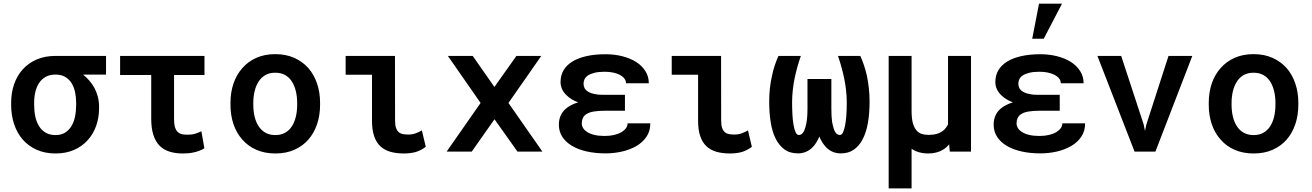

<svg xmlns="http://www.w3.org/2000/svg" viewBox="-20 -837 7241 1060"><path d="M565.4 -425.3V-528.3H286.1Q228 -528.3 182.4 -508.5Q136.7 -488.8 105.5 -454.1Q74.2 -419.4 57.9 -372.1Q41.5 -324.7 41.5 -269V-258.8Q41.5 -200.7 57.9 -151.6Q74.2 -102.5 105.5 -66.4Q137.2 -30.3 182.9 -10Q228.5 10.3 287.1 10.3Q344.2 10.3 389.2 -9.5Q434.1 -29.3 464.4 -63.5Q495.1 -97.2 511 -142.6Q526.9 -188 526.9 -238.8V-249.5Q526.9 -277.3 520 -303.2Q513.2 -329.1 501 -352.1Q489.3 -373.5 473.1 -392.1Q457 -410.6 438.5 -425.3ZM168.5 -258.8V-269Q168.5 -300.8 175 -329.1Q181.6 -357.4 195.8 -378.9Q210 -400.4 232.4 -412.8Q254.9 -425.3 286.6 -425.3Q317.9 -425.3 339.4 -412.8Q360.8 -400.4 374.5 -378.9Q388.2 -357.4 394.3 -329.1Q400.4 -300.8 400.4 -269V-258.8Q400.4 -224.1 394.3 -193.8Q388.2 -163.6 374.5 -141.1Q360.4 -117.7 338.9 -104.5Q317.4 -91.3 287.1 -91.3Q254.9 -91.3 232.2 -104.5Q209.5 -117.7 195.3 -141.1Q181.2 -163.6 174.8 -193.8Q168.5 -224.1 168.5 -258.8Z M1108.9 -422.9V-528.3H643.1V-422.9H814.9V-182.1Q814.9 -128.9 826.7 -92.3Q838.4 -55.7 860.8 -32.7Q883.3 -10.3 915.5 0Q947.8 10.3 989.3 10.3Q1005.4 10.3 1020 9Q1034.7 7.8 1049.3 4.4Q1064 1.5 1078.6 -3.9Q1093.3 -9.3 1108.4 -18.1L1091.8 -112.3Q1075.7 -104.5 1058.1 -98.9Q1040.5 -93.3 1016.1 -93.3Q1000 -93.3 986.6 -95.7Q973.1 -98.1 962.9 -106.9Q952.6 -115.2 946.8 -132.6Q940.9 -149.9 940.9 -179.7V-422.9Z M1252.4 -269V-258.8Q1252.4 -200.7 1269 -151.6Q1285.6 -102.5 1317.9 -66.4Q1349.1 -30.3 1395.3 -10Q1441.4 10.3 1500.5 10.3Q1559.1 10.3 1605 -10Q1650.9 -30.3 1682.6 -66.4Q1713.9 -102.5 1730.5 -151.6Q1747.1 -200.7 1747.1 -258.8V-269Q1747.1 -326.7 1730.5 -375.7Q1713.9 -424.8 1682.6 -460.9Q1650.4 -497.1 1604.5 -517.6Q1558.6 -538.1 1499.5 -538.1Q1440.9 -538.1 1395 -517.6Q1349.1 -497.1 1317.9 -460.9Q1285.6 -424.8 1269 -375.7Q1252.4 -326.7 1252.4 -269ZM1378.4 -258.8V-269Q1378.4 -302.7 1385.5 -332.8Q1392.6 -362.8 1407.2 -385.7Q1421.9 -409.2 1444.8 -422.4Q1467.8 -435.5 1499.5 -435.5Q1531.7 -435.5 1554.7 -422.4Q1577.6 -409.2 1592.3 -385.7Q1606.4 -362.8 1613.5 -332.8Q1620.6 -302.7 1620.6 -269V-258.8Q1620.6 -224.1 1613.5 -193.8Q1606.4 -163.6 1592.3 -141.1Q1577.6 -117.7 1554.7 -104.5Q1531.7 -91.3 1500.5 -91.3Q1468.3 -91.3 1445.1 -104.5Q1421.9 -117.7 1407.2 -141.1Q1392.6 -163.6 1385.5 -193.8Q1378.4 -224.1 1378.4 -258.8Z M1888.2 -528.3V-424.3H2033.7V-170.9Q2033.7 -121.1 2045.2 -86.4Q2056.6 -51.8 2079.1 -30.3Q2101.6 -8.8 2134.3 0.7Q2167 10.3 2210 10.3Q2226.1 10.3 2241.7 8.5Q2257.3 6.8 2272.9 2.9Q2286.6 -1 2301 -8.1Q2315.4 -15.1 2330.6 -26.4L2309.1 -117.2Q2295.4 -108.9 2276.4 -101.6Q2257.3 -94.2 2235.4 -94.2Q2220.2 -94.2 2206.8 -96.2Q2193.4 -98.1 2183.1 -106Q2172.9 -113.8 2167 -129.2Q2161.1 -144.5 2161.1 -171.9L2160.6 -528.3Z M2709.5 -356.9 2589.8 -528.3H2452.6L2633.3 -268.6L2445.8 0H2584.5L2710 -178.7L2836.9 0H2974.6L2787.1 -268.6L2968.3 -528.3H2831.1Z M3065.4 -149.4Q3065.4 -111.3 3084.2 -82Q3103 -52.7 3137.2 -32.2Q3171.4 -11.7 3218.8 -1Q3266.1 9.8 3323.2 9.8Q3369.1 9.8 3413.6 -0.2Q3458 -10.3 3493.2 -30.8Q3527.3 -50.3 3548.8 -81.5Q3570.3 -112.8 3570.3 -156.2H3444.8Q3444.8 -142.1 3436 -129.6Q3427.2 -117.2 3411.1 -107.4Q3394.5 -97.7 3370.8 -92Q3347.2 -86.4 3317.9 -86.4Q3285.2 -86.4 3261.2 -92.3Q3237.3 -98.1 3222.7 -107.9Q3207 -117.2 3199.5 -129.6Q3191.9 -142.1 3191.9 -156.2Q3191.9 -172.4 3197.5 -184.6Q3203.1 -196.8 3214.4 -205.1Q3222.7 -210.9 3234.1 -215.3Q3245.6 -219.7 3260.7 -221.7Q3272.5 -223.6 3286.6 -224.6Q3300.8 -225.6 3316.4 -225.6H3430.2V-313.5H3316.4Q3301.8 -313.5 3289.3 -314.2Q3276.9 -314.9 3266.6 -317.4Q3254.4 -319.3 3244.4 -322.8Q3234.4 -326.2 3227.5 -330.6Q3213.4 -338.9 3207.5 -350.1Q3201.7 -361.3 3201.7 -375.5Q3201.7 -388.2 3207.3 -399.9Q3212.9 -411.6 3226.6 -420.9Q3240.2 -429.7 3262.7 -435.3Q3285.2 -440.9 3318.4 -440.9Q3342.8 -440.9 3364.3 -436.5Q3385.7 -432.1 3401.9 -423.8Q3417.5 -415.5 3426.8 -403.8Q3436 -392.1 3436 -377.4H3562Q3562 -414.6 3543 -444.6Q3523.9 -474.6 3491.7 -495.1Q3459 -515.6 3415.5 -526.6Q3372.1 -537.6 3323.2 -537.6Q3265.6 -537.6 3220 -527.6Q3174.3 -517.6 3142.1 -498.5Q3109.4 -479 3092 -450.2Q3074.7 -421.4 3074.7 -383.8Q3074.7 -363.3 3083.5 -344.2Q3092.3 -325.2 3108.9 -310.1Q3120.6 -298.3 3136.5 -288.8Q3152.3 -279.3 3171.9 -272Q3150.4 -265.6 3132.8 -256.3Q3115.2 -247.1 3102.1 -235.4Q3084 -219.2 3074.7 -197.3Q3065.4 -175.3 3065.4 -149.4Z M3688.5 -528.3V-424.3H3834V-170.9Q3834 -121.1 3845.5 -86.4Q3856.9 -51.8 3879.4 -30.3Q3901.9 -8.8 3934.6 0.7Q3967.3 10.3 4010.3 10.3Q4026.4 10.3 4042 8.5Q4057.6 6.8 4073.2 2.9Q4086.9 -1 4101.3 -8.1Q4115.7 -15.1 4130.9 -26.4L4109.4 -117.2Q4095.7 -108.9 4076.7 -101.6Q4057.6 -94.2 4035.6 -94.2Q4020.5 -94.2 4007.1 -96.2Q3993.7 -98.1 3983.4 -106Q3973.1 -113.8 3967.3 -129.2Q3961.4 -144.5 3961.4 -171.9L3960.9 -528.3Z M4401.4 -528.3H4277.8Q4267.1 -504.9 4257.6 -476.8Q4248 -448.7 4241.7 -416.5Q4234.4 -385.3 4230.5 -350.1Q4226.6 -314.9 4226.6 -275.9Q4226.6 -217.3 4234.4 -165.3Q4242.2 -113.3 4260.7 -74.7Q4279.8 -35.2 4310.1 -12.7Q4340.3 9.8 4385.3 9.8Q4409.2 9.8 4429.9 1Q4450.7 -7.8 4467.3 -24.9Q4478 -36.1 4487.1 -50.8Q4496.1 -65.4 4503.4 -83Q4510.7 -65.4 4519.8 -51Q4528.8 -36.6 4539.6 -25.4Q4556.2 -7.8 4576.9 1Q4597.7 9.8 4622.6 9.8Q4664.1 9.8 4693.1 -10.3Q4722.2 -30.3 4740.7 -64.9Q4752 -85 4759.5 -108.9Q4767.1 -132.8 4772 -160.2Q4776.4 -186.5 4778.6 -215.8Q4780.8 -245.1 4780.8 -275.9Q4780.8 -315.4 4776.6 -351.3Q4772.5 -387.2 4766.1 -418.5Q4758.8 -450.2 4749.5 -477.8Q4740.2 -505.4 4729.5 -528.3H4606.4Q4627.4 -467.3 4640.6 -404.3Q4653.8 -341.3 4654.8 -275.9Q4654.8 -254.4 4654.3 -233.9Q4653.8 -213.4 4652.3 -194.8Q4650.9 -179.2 4648.9 -165.3Q4647 -151.4 4644.5 -139.6Q4640.1 -118.2 4633.5 -105Q4627 -91.8 4617.2 -91.8Q4610.8 -91.8 4605 -94.7Q4599.1 -97.7 4594.2 -103.5Q4587.4 -112.3 4582.8 -127.2Q4578.1 -142.1 4573.7 -165Q4571.8 -179.2 4570.8 -197.3Q4569.8 -215.3 4569.8 -236.8V-400.9H4438V-236.8Q4438 -202.6 4435.1 -178Q4432.1 -153.3 4427.2 -137.2Q4424.3 -126 4420.7 -117.7Q4417 -109.4 4412.1 -103.5Q4407.7 -97.2 4402.1 -94.5Q4396.5 -91.8 4389.6 -91.8Q4379.4 -91.8 4372.3 -107.2Q4365.2 -122.6 4360.8 -148.4Q4356.4 -173.8 4354.7 -207Q4353 -240.2 4353 -275.9Q4354 -341.3 4366.9 -404.3Q4379.9 -467.3 4401.4 -528.3Z M5012.7 -528.3H4886.2V203.1H5012.7V-15.6Q5031.2 -2.9 5054.4 3.7Q5077.6 10.3 5105.5 10.3Q5128.4 10.3 5148.4 5.1Q5168.5 0 5185.1 -9.8Q5194.8 -15.6 5203.6 -23.2Q5212.4 -30.8 5220.2 -39.6L5223.6 0H5340.8V-528.3H5213.9V-149.9Q5208.5 -139.2 5201.4 -130.4Q5194.3 -121.6 5185.1 -114.3Q5170.9 -103.5 5151.6 -97.9Q5132.3 -92.3 5106.4 -92.3Q5085.9 -92.3 5068.6 -97.7Q5051.3 -103 5039.1 -118.2Q5026.4 -132.8 5019.5 -158.4Q5012.7 -184.1 5012.7 -225.6Z M5465.8 -149.4Q5465.8 -111.3 5484.6 -82Q5503.4 -52.7 5537.6 -32.2Q5571.8 -11.7 5619.1 -1Q5666.5 9.8 5723.6 9.8Q5769.5 9.8 5814 -0.2Q5858.4 -10.3 5893.6 -30.8Q5927.7 -50.3 5949.2 -81.5Q5970.7 -112.8 5970.7 -156.2H5845.2Q5845.2 -142.1 5836.4 -129.6Q5827.6 -117.2 5811.5 -107.4Q5794.9 -97.7 5771.2 -92Q5747.6 -86.4 5718.3 -86.4Q5685.5 -86.4 5661.6 -92.3Q5637.7 -98.1 5623 -107.9Q5607.4 -117.2 5599.9 -129.6Q5592.3 -142.1 5592.3 -156.2Q5592.3 -172.4 5597.9 -184.6Q5603.5 -196.8 5614.7 -205.1Q5623 -210.9 5634.5 -215.3Q5646 -219.7 5661.1 -221.7Q5672.9 -223.6 5687 -224.6Q5701.2 -225.6 5716.8 -225.6H5830.6V-313.5H5716.8Q5702.1 -313.5 5689.7 -314.2Q5677.2 -314.9 5667 -317.4Q5654.8 -319.3 5644.8 -322.8Q5634.8 -326.2 5627.9 -330.6Q5613.8 -338.9 5607.9 -350.1Q5602.1 -361.3 5602.1 -375.5Q5602.1 -388.2 5607.7 -399.9Q5613.3 -411.6 5627 -420.9Q5640.6 -429.7 5663.1 -435.3Q5685.5 -440.9 5718.8 -440.9Q5743.2 -440.9 5764.6 -436.5Q5786.1 -432.1 5802.2 -423.8Q5817.9 -415.5 5827.1 -403.8Q5836.4 -392.1 5836.4 -377.4H5962.4Q5962.4 -414.6 5943.4 -444.6Q5924.3 -474.6 5892.1 -495.1Q5859.4 -515.6 5815.9 -526.6Q5772.5 -537.6 5723.6 -537.6Q5666 -537.6 5620.4 -527.6Q5574.7 -517.6 5542.5 -498.5Q5509.8 -479 5492.4 -450.2Q5475.1 -421.4 5475.1 -383.8Q5475.1 -363.3 5483.9 -344.2Q5492.7 -325.2 5509.3 -310.1Q5521 -298.3 5536.9 -288.8Q5552.7 -279.3 5572.3 -272Q5550.8 -265.6 5533.2 -256.3Q5515.6 -247.1 5502.4 -235.4Q5484.4 -219.2 5475.1 -197.3Q5465.8 -175.3 5465.8 -149.4ZM5716.3 -816.9 5678.7 -623H5742.2L5843.3 -816.9Z M6243.7 0H6358.9L6562.5 -528.3H6431.2L6309.1 -150.4L6301.3 -114.3L6293.9 -150.4L6169.9 -528.3H6038.6Z M6653.3 -269V-258.8Q6653.3 -200.7 6669.9 -151.6Q6686.5 -102.5 6718.8 -66.4Q6750 -30.3 6796.1 -10Q6842.3 10.3 6901.4 10.3Q6960 10.3 7005.9 -10Q7051.8 -30.3 7083.5 -66.4Q7114.7 -102.5 7131.3 -151.6Q7147.9 -200.7 7147.9 -258.8V-269Q7147.9 -326.7 7131.3 -375.7Q7114.7 -424.8 7083.5 -460.9Q7051.3 -497.1 7005.4 -517.6Q6959.5 -538.1 6900.4 -538.1Q6841.8 -538.1 6795.9 -517.6Q6750 -497.1 6718.8 -460.9Q6686.5 -424.8 6669.9 -375.7Q6653.3 -326.7 6653.3 -269ZM6779.3 -258.8V-269Q6779.3 -302.7 6786.4 -332.8Q6793.5 -362.8 6808.1 -385.7Q6822.8 -409.2 6845.7 -422.4Q6868.7 -435.5 6900.4 -435.5Q6932.6 -435.5 6955.6 -422.4Q6978.5 -409.2 6993.2 -385.7Q7007.3 -362.8 7014.4 -332.8Q7021.5 -302.7 7021.5 -269V-258.8Q7021.5 -224.1 7014.4 -193.8Q7007.3 -163.6 6993.2 -141.1Q6978.5 -117.7 6955.6 -104.5Q6932.6 -91.3 6901.4 -91.3Q6869.1 -91.3 6845.9 -104.5Q6822.8 -117.7 6808.1 -141.1Q6793.5 -163.6 6786.4 -193.8Q6779.3 -224.1 6779.3 -258.8Z"/></svg>

Font: Roboto Mono SemiBold
Style: Regular
Weight: 600
Monospace: yes
Designer: Google
Version: Version 3.000